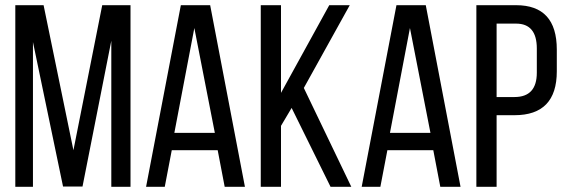

<svg xmlns="http://www.w3.org/2000/svg" viewBox="-20 -720 2187 740"><path d="M298 -1H223L107 -558V0H39V-700H148L263 -141L374 -700H483V0H409V-563Z M642 -141 615 0H543L677 -700H790L924 0H846L819 -141ZM652 -208H808L729 -612Z M1104 -304 1063 -235V0H985V-700H1063V-362L1249 -700H1328L1151 -381L1334 0H1254Z M1473 -141 1446 0H1374L1508 -700H1621L1755 0H1677L1650 -141ZM1483 -208H1639L1560 -612Z M1969 -700Q2126 -700 2126 -529V-445Q2126 -276 1963 -276H1894V0H1816V-700ZM1963 -346Q2049 -346 2049 -440V-533Q2049 -629 1969 -629H1894V-346Z"/></svg>

Font: Adderley Regular
Style: Regular
Weight: 400
Designer: gorohovskiy
Version: Version 1.003 November 13, 2017